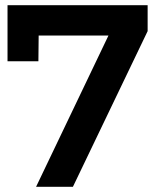

<svg xmlns="http://www.w3.org/2000/svg" viewBox="-20 -720 615 740"><path d="M9 -700V-484H128L129 -583H398L119 0H261L549 -600V-700Z"/></svg>

Font: Argentum Sans Medium
Style: Regular
Weight: 500
Designer: Julieta Ulanovsky
Foundry: Julieta Ulanovsky
Version: Version 5.001;January 29, 2019;FontCreator 11.5.0.2425 64-bi